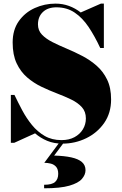

<svg xmlns="http://www.w3.org/2000/svg" viewBox="-20 -780 674 1062"><path d="M325 14.5Q278.5 14.5 241.2 -1Q204 -16.5 174 -42.5L58.5 10H40V-255H60Q79.5 -214 102.8 -170.2Q126 -126.5 156.5 -89Q187 -51.5 227 -28.2Q267 -5 320 -5Q361.5 -5 391.8 -21.2Q422 -37.5 438.5 -64.8Q455 -92 455 -125Q455 -162.5 433 -187Q411 -211.5 375 -229Q339 -246.5 295.8 -263Q252.5 -279.5 209.2 -300.2Q166 -321 130 -352Q94 -383 72 -429.8Q50 -476.5 50 -545Q50 -615 84 -663Q118 -711 172.2 -735.5Q226.5 -760 287 -760Q326.5 -760 361.5 -747.2Q396.5 -734.5 426.5 -711L538 -760H554.5V-514.5H534.5Q504.5 -579 470.5 -630Q436.5 -681 393.2 -710.2Q350 -739.5 292 -739.5Q244.5 -739.5 217.2 -713.5Q190 -687.5 190 -645Q190 -611.5 212 -588.5Q234 -565.5 270 -547.2Q306 -529 349 -511Q392 -493 435.2 -470.5Q478.5 -448 514.5 -416.5Q550.5 -385 572.5 -339.8Q594.5 -294.5 594.5 -230Q594.5 -155 556.5 -100.2Q518.5 -45.5 457 -15.5Q395.5 14.5 325 14.5ZM224 261.5V242Q268 242 285 226.2Q302 210.5 302 181.5Q302 155.5 290 142.2Q278 129 260.2 124.8Q242.5 120.5 225 120.5L312 3.5H337L279.5 80.5Q335.5 82 374.2 90.5Q413 99 433 116.2Q453 133.5 453 161.5Q453 186.5 433.2 209.5Q413.5 232.5 363.8 247Q314 261.5 224 261.5Z"/></svg>

Font: Bodoni Moda 11pt Black
Style: Regular
Weight: 900
Designer: Owen Earl
Foundry: indestructible type
Version: Version 2.004